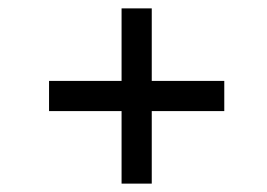

<svg xmlns="http://www.w3.org/2000/svg" viewBox="-20 -579 636 458"><path d="M97 -314V-386H270V-559H342V-386H515V-314H342V-141H270V-314Z"/></svg>

Font: Rilu
Style: Regular
Weight: 500
Designer: Alí Sinisterra
Foundry: Alí Sinisterra
Version: 0.1